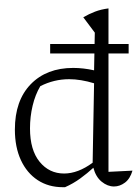

<svg xmlns="http://www.w3.org/2000/svg" viewBox="-20 -772 580 800"><path d="M397 -751 396 -752H397ZM242 8Q182 8 137 -21.5Q92 -51 67 -105Q42 -159 42 -232Q42 -353 108 -421Q174 -489 285 -489Q327 -489 372 -479L375 -636L327 -700Q351 -714 376 -723.5Q401 -733 432 -737V-56L532 -61Q522 -27 500.5 -11Q479 5 455 5Q428 5 403.5 -15Q379 -35 369 -73Q344 -50 314.5 -28.5Q285 -7 251 8Q248 8 242 8ZM105 -237Q105 -147 145 -98Q185 -49 247 -49Q305 -49 366 -94L372 -425Q316 -442 268 -442Q205 -442 148 -413Q127 -378 116 -332Q105 -286 105 -237ZM189 -588.6H516V-549.1H189Z"/></svg>

Font: Piazzolla Light
Style: Regular
Weight: 300
Designer: Juan Pablo del Peral
Foundry: Huerta Tipografica
Version: Version 1.330